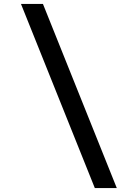

<svg xmlns="http://www.w3.org/2000/svg" viewBox="-20 -835 702 970"><path d="M86 -815H197L570 115H459Z"/></svg>

Font: TypoPRO Montserrat Alternates
Style: Italic
Weight: 500
Italic angle: -11.3°
Designer: Julieta Ulanovsky
Foundry: Julieta Ulanovsky
Version: Version 6.001